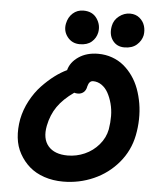

<svg xmlns="http://www.w3.org/2000/svg" viewBox="-62 -1032 866 1062"><g transform="rotate(5 371.0 -501.0)"><path d="M601.1 -791Q558.6 -791 535.4 -823.2Q512.2 -855.5 522 -903.8Q528.3 -936.5 556.2 -958.3Q584 -980 617.2 -980Q648.4 -980 669.9 -962.2Q691.4 -944.3 699 -918.9Q706.5 -893.6 702.1 -867.2Q695.3 -835.9 669.7 -813.5Q644 -791 601.1 -791ZM354 -787.1Q311 -787.1 285.4 -819.6Q259.8 -852.1 268.1 -894Q275.4 -930.2 299.8 -952.1Q324.2 -974.1 358.9 -974.1Q409.2 -974.1 433.8 -938Q458.5 -901.9 450.2 -859.9Q443.8 -829.1 419.7 -808.1Q395.5 -787.1 354 -787.1ZM328.1 -22Q271.5 -22 223.1 -38.3Q174.8 -54.7 141.1 -84Q107.4 -113.3 85 -153.6Q62.5 -193.8 57.4 -242.2Q52.2 -290.5 62 -345.2Q72.8 -399.4 99.4 -449Q126 -498.5 160.4 -534.7Q194.8 -570.8 229.2 -596.7Q263.7 -622.6 296.9 -638.2Q308.1 -682.6 352.5 -712.9Q397 -743.2 460.9 -743.2Q502 -743.2 538.3 -730.2Q574.7 -717.3 602.8 -694.1Q630.9 -670.9 653.1 -639.4Q675.3 -607.9 689.5 -569.6Q703.6 -531.2 710.7 -489Q717.8 -446.8 716.8 -401.6Q715.8 -356.4 707 -312Q689.9 -226.1 633.8 -159.4Q577.6 -92.8 497.6 -57.4Q417.5 -22 328.1 -22ZM211.9 -321.8Q197.8 -249.5 232.7 -208.7Q267.6 -168 340.8 -168Q389.6 -168 435.1 -188Q480.5 -208 513.2 -246.1Q545.9 -284.2 555.2 -332Q561.5 -369.6 561.3 -406.2Q561 -442.9 552 -476.1Q543 -509.3 528.8 -534.7Q514.6 -560.1 492.9 -575Q471.2 -589.8 445.8 -589.8Q423.8 -589.8 416 -558.1Q412.6 -537.1 399.4 -525.6Q386.2 -514.2 367.2 -514.2Q356 -514.2 347.2 -517.1Q288.1 -475.6 256.1 -429.4Q224.1 -383.3 211.9 -321.8Z"/></g></svg>

Font: Shantell Sans Bouncy
Style: Bold Italic
Weight: 700
Italic angle: -11.31°
Designer: Stephen Nixon, Anya Danilova, Shantell Martin
Foundry: Arrow Type
Version: Version 1.006;[9816181b4]